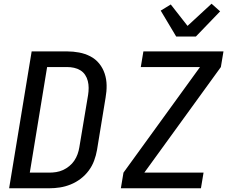

<svg xmlns="http://www.w3.org/2000/svg" viewBox="-20 -1011 1240 1031"><path d="M29 0 150 -735H340Q373 -735 405 -729Q437 -723 465 -708.5Q493 -694 512.5 -670Q532 -646 542 -616Q552 -586 552.5 -553Q553 -520 547 -487L501 -206Q496 -177 485.5 -148.5Q475 -120 456.5 -95Q438 -70 413 -51Q388 -32 359.5 -20.5Q331 -9 302 -4.5Q273 0 244 0ZM140 -84H244Q263 -84 282 -87Q301 -90 318.5 -98Q336 -106 352 -119Q368 -132 379 -148.5Q390 -165 396.5 -183Q403 -201 406 -220L453 -501Q456 -520 456 -539Q456 -558 451.5 -576Q447 -594 437 -609Q427 -624 411.5 -633.5Q396 -643 377.5 -647Q359 -651 340 -651H233ZM629 0 643 -84 1054 -651H736L750 -735H1180L1166 -651L755 -84H1073L1059 0ZM926 -815 843 -954 897 -987 987 -872 1116 -991 1162 -950 1032 -815Z"/></svg>

Font: Iosevka Custom Medium
Style: Italic
Weight: 500
Italic angle: -9°
Designer: Belleve Invis
Foundry: Belleve Invis
Version: Version 27.0.1